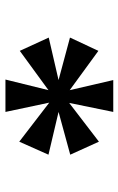

<svg xmlns="http://www.w3.org/2000/svg" viewBox="118 -920 446 723"><g transform="rotate(-90 341.5 -558.0)"><path d="M282 -355 316 -521 170 -409 121 -517 282 -561 121 -599 170 -709 317 -596 282 -761H404L364 -599L512 -707L562 -598L402 -561L562 -518L512 -411L364 -519L402 -355Z"/></g></svg>

Font: Noto Serif Devanagari ExtraBold
Style: Regular
Weight: 800
Designer: Universal Thirst, Indian Type Foundry and the Monotype Design Team
Foundry: Monotype Imaging Inc.
Version: Version 2.004; ttfautohint (v1.8.4.7-5d5b)